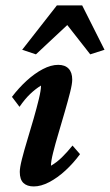

<svg xmlns="http://www.w3.org/2000/svg" viewBox="-20 -669 399 697"><path d="M102.5 7.8Q78.1 7.8 64.9 -4.9Q51.8 -17.6 51.8 -44.9Q51.8 -60.5 59.6 -91.3Q67.4 -122.1 79.1 -160.6Q90.8 -199.2 102.1 -238.3Q113.3 -277.3 121.1 -309.6Q128.9 -341.8 128.9 -358.4Q109.4 -346.7 89.8 -328.1Q70.3 -309.6 50.8 -281.2L23.4 -317.4Q47.9 -349.6 76.7 -376Q105.5 -402.3 135.3 -418Q165 -433.6 191.4 -433.6Q215.8 -433.6 229 -419.9Q242.2 -406.2 242.2 -379.9Q242.2 -364.3 234.4 -333.5Q226.6 -302.7 215.3 -263.7Q204.1 -224.6 192.4 -185.5Q180.7 -146.5 172.9 -115.2Q165 -84 165 -67.4Q185.5 -79.1 204.6 -97.7Q223.6 -116.2 243.2 -140.6L270.5 -109.4Q246.1 -76.2 217.3 -49.8Q188.5 -23.4 158.7 -7.8Q128.9 7.8 102.5 7.8ZM359.4 -488.3 307.6 -471.7 198.2 -611.3H259.8L110.4 -471.7L60.5 -488.3L186.5 -649.4H278.3Z"/></svg>

Font: Crimson Pro ExtraLight SemiBold
Style: Italic
Weight: 600
Italic angle: -12°
Version: Version 1.002